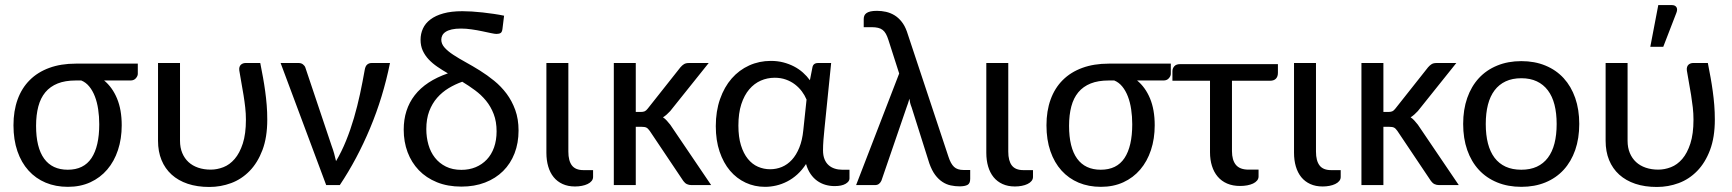

<svg xmlns="http://www.w3.org/2000/svg" viewBox="-20 -724 6775 751"><path d="M387.2 -409.2Q419.4 -382.8 437.7 -338.9Q456.1 -294.9 456.1 -233.9Q456.1 -181.2 441.4 -137Q426.8 -92.8 399.4 -60.8Q372.1 -28.8 333.3 -11Q294.4 6.8 245.6 6.8Q197.8 6.8 158.7 -9.5Q119.6 -25.9 91.6 -56.9Q63.5 -87.9 48.1 -132.6Q32.7 -177.2 32.7 -233.9Q32.7 -290 48.8 -334.7Q64.9 -379.4 96.2 -410.6Q127.4 -441.9 172.9 -458.5Q218.3 -475.1 276.4 -475.1H519V-435.1Q519 -426.8 511.5 -418Q503.9 -409.2 490.7 -409.2ZM368.2 -237.8Q368.2 -268.6 364 -296.4Q359.9 -324.2 351.1 -346.9Q342.3 -369.6 329.1 -385.7Q315.9 -401.9 297.9 -409.2H276.4Q234.9 -409.2 205.6 -397.5Q176.3 -385.7 157.5 -363.3Q138.7 -340.8 129.9 -307.6Q121.1 -274.4 121.1 -231.9Q121.1 -147 152.6 -103.5Q184.1 -60.1 245.1 -60.1Q307.6 -60.1 337.9 -105.7Q368.2 -151.4 368.2 -237.8Z M684.1 -477.5V-173.3Q684.1 -146.5 692.9 -125.5Q701.7 -104.5 717.3 -90.1Q732.9 -75.7 755.1 -68.1Q777.3 -60.5 804.2 -60.5Q829.1 -60.5 853.8 -70.1Q878.4 -79.6 897.9 -102.3Q917.5 -125 929.7 -162.6Q941.9 -200.2 941.9 -255.9Q941.9 -279.8 939.2 -303.7Q936.5 -327.6 932.6 -351.8Q928.7 -376 924.3 -399.9Q919.9 -423.8 916 -448.2Q915 -456.1 916.7 -461.7Q918.5 -467.3 922.1 -470.7Q925.8 -474.1 930.4 -475.8Q935.1 -477.5 939.5 -477.5H998Q1003.9 -447.8 1008.8 -420.7Q1013.7 -393.6 1017.3 -366.9Q1021 -340.3 1023.2 -313Q1025.4 -285.6 1025.4 -255.9Q1025.4 -187 1006.6 -137.2Q987.8 -87.4 956.3 -55.2Q924.8 -22.9 884 -7.8Q843.3 7.3 798.8 7.3Q751.5 7.3 714.4 -5.1Q677.2 -17.6 651.4 -41Q625.5 -64.5 611.8 -97.9Q598.1 -131.3 598.1 -173.3V-477.5Z M1505.4 -477.5Q1478.5 -344.2 1427.7 -222.9Q1377 -101.6 1309.1 0H1255.9L1077.6 -477.5H1148.4Q1158.2 -477.5 1165 -472.2Q1171.9 -466.8 1174.3 -460L1276.9 -154.3Q1282.7 -138.7 1286.9 -123.8Q1291 -108.9 1294.4 -93.8Q1316.4 -130.9 1333.7 -173.8Q1351.1 -216.8 1364.5 -262.7Q1377.9 -308.6 1388.2 -356.4Q1398.4 -404.3 1406.7 -451.2Q1409.2 -465.8 1416.5 -471.7Q1423.8 -477.5 1433.1 -477.5Z M1945.3 -610.4Q1943.8 -598.6 1938.2 -595Q1932.6 -591.3 1921.4 -591.3Q1915.5 -591.3 1900.4 -594.5Q1885.3 -597.7 1866 -601.8Q1846.7 -606 1824.7 -609.1Q1802.7 -612.3 1783.2 -612.3Q1761.7 -612.3 1747.1 -608.9Q1732.4 -605.5 1723.4 -599.6Q1714.4 -593.8 1710.2 -585.7Q1706.1 -577.6 1706.1 -568.8Q1706.1 -552.2 1719 -537.8Q1731.9 -523.4 1753.2 -509.5Q1774.4 -495.6 1801.5 -480.7Q1828.6 -465.8 1857.2 -448Q1885.7 -430.2 1912.8 -408.2Q1939.9 -386.2 1961.2 -357.9Q1982.4 -329.6 1995.4 -293.9Q2008.3 -258.3 2008.3 -213.4Q2008.3 -164.6 1992.7 -124.3Q1977.1 -84 1947.8 -54.9Q1918.5 -25.9 1877.2 -10Q1835.9 5.9 1784.7 5.9Q1731 5.9 1689 -11.2Q1647 -28.3 1618.2 -58.3Q1589.4 -88.4 1574.2 -128.9Q1559.1 -169.4 1559.1 -216.8Q1559.1 -295.9 1602.3 -351.6Q1645.5 -407.2 1731.9 -437Q1710 -449.7 1690.7 -462.9Q1671.4 -476.1 1656.7 -491.7Q1642.1 -507.3 1633.5 -526.1Q1625 -544.9 1625 -568.4Q1625 -591.8 1634.3 -612.3Q1643.6 -632.8 1663.6 -647.9Q1683.6 -663.1 1714.4 -671.6Q1745.1 -680.2 1788.6 -680.2Q1804.7 -680.2 1825.4 -679Q1846.2 -677.7 1867.9 -675.3Q1889.6 -672.9 1911.4 -669.7Q1933.1 -666.5 1951.7 -662.6ZM1922.4 -210.4Q1922.4 -248.5 1911.1 -277.8Q1899.9 -307.1 1881.1 -330.1Q1862.3 -353 1838.1 -370.8Q1814 -388.7 1788.1 -404.3Q1760.3 -394.5 1734.9 -379.2Q1709.5 -363.8 1689.9 -341.6Q1670.4 -319.3 1658.9 -289.1Q1647.5 -258.8 1647.5 -219.2Q1647.5 -187 1655.8 -158Q1664.1 -128.9 1681.2 -107.2Q1698.2 -85.4 1724.1 -72.5Q1750 -59.6 1784.7 -59.6Q1815.4 -59.6 1840.6 -70.1Q1865.7 -80.6 1884 -99.9Q1902.3 -119.1 1912.4 -147.2Q1922.4 -175.3 1922.4 -210.4Z M2117.2 -477.5H2203.1V-130.9Q2203.1 -95.2 2217 -76.9Q2231 -58.6 2262.2 -58.6H2299.8V-31.7Q2299.8 -22.9 2293.9 -15.9Q2288.1 -8.8 2278.3 -4.2Q2268.6 0.5 2255.9 2.9Q2243.2 5.4 2229 5.4Q2201.7 5.4 2180.7 -4.2Q2159.7 -13.7 2145.5 -31.2Q2131.3 -48.8 2124.3 -73Q2117.2 -97.2 2117.2 -126.5Z M2380.9 0ZM2466.8 -477.5V-286.1H2486.3Q2495.6 -286.1 2501.5 -288.6Q2507.3 -291 2513.7 -299.3L2641.6 -460.9Q2648.4 -468.8 2655.5 -473.1Q2662.6 -477.5 2674.3 -477.5H2752L2601.6 -289.6Q2594.7 -282.2 2587.9 -276.1Q2581.1 -270 2573.2 -265.1Q2581.5 -259.8 2588.1 -252.2Q2594.7 -244.6 2601.6 -236.3L2761.7 0H2685.1Q2674.8 0 2667 -3.7Q2659.2 -7.3 2652.8 -16.1L2521.5 -211.9Q2514.6 -221.7 2508.3 -224.9Q2502 -228 2489.3 -228H2466.8V0H2380.9V-477.5Z M3244.6 3.9Q3225.6 3.9 3208.3 -1.2Q3190.9 -6.3 3176.3 -16.8Q3161.6 -27.3 3150.4 -43.7Q3139.2 -60.1 3132.8 -82.5Q3117.7 -59.1 3098.9 -42Q3080.1 -24.9 3059.1 -14.2Q3038.1 -3.4 3016.1 1.7Q2994.1 6.8 2972.2 6.8Q2931.6 6.8 2896.5 -9.5Q2861.3 -25.9 2835.4 -56.4Q2809.6 -86.9 2794.7 -130.9Q2779.8 -174.8 2779.8 -230.5Q2779.8 -289.1 2796.4 -336.4Q2813 -383.8 2842 -417Q2871.1 -450.2 2910.4 -468Q2949.7 -485.8 2995.1 -485.8Q3021 -485.8 3043.7 -480Q3066.4 -474.1 3085.7 -464.1Q3105 -454.1 3120.6 -440.2Q3136.2 -426.3 3147.9 -410.2L3157.7 -460Q3160.6 -477.5 3179.7 -477.5H3231L3205.1 -222.7Q3202.6 -199.2 3200.9 -177Q3199.2 -154.8 3199.2 -136.2Q3199.2 -115.7 3205.1 -101.3Q3210.9 -86.9 3221.2 -77.9Q3231.4 -68.8 3245.1 -64.5Q3258.8 -60.1 3274.4 -60.1H3302.7V-25.4Q3302.7 -14.2 3287.6 -5.1Q3272.5 3.9 3244.6 3.9ZM2992.2 -62Q3016.6 -62 3038.3 -71Q3060.1 -80.1 3077.4 -98.9Q3094.7 -117.7 3106.4 -146.5Q3118.2 -175.3 3122.1 -214.8L3134.8 -334.5Q3127.9 -351.1 3116.5 -366.5Q3105 -381.8 3089.4 -393.8Q3073.7 -405.8 3054 -412.8Q3034.2 -419.9 3010.3 -419.9Q2981.4 -419.9 2955.8 -408.7Q2930.2 -397.5 2910.6 -374.5Q2891.1 -351.6 2879.6 -316.4Q2868.2 -281.2 2868.2 -232.9Q2868.2 -188 2878.2 -155.8Q2888.2 -123.5 2905.3 -102.5Q2922.4 -81.5 2944.8 -71.8Q2967.3 -62 2992.2 -62Z M3497.1 -436.5 3455.1 -567.4Q3450.7 -581.5 3445.3 -591.3Q3439.9 -601.1 3432.4 -606.9Q3424.8 -612.8 3414.3 -615.2Q3403.8 -617.7 3389.2 -617.7H3358.4V-649.4Q3358.4 -656.2 3360.6 -662.1Q3362.8 -668 3368.7 -672.4Q3374.5 -676.8 3384.5 -679.2Q3394.5 -681.6 3410.2 -681.6Q3428.2 -681.6 3445.6 -677.7Q3462.9 -673.8 3478.3 -664.6Q3493.7 -655.3 3506.3 -639.6Q3519 -624 3527.3 -600.6L3689.9 -110.8Q3698.7 -83.5 3711.7 -71.3Q3724.6 -59.1 3749 -59.1H3774.9V-24.4Q3774.9 -6.3 3764.2 -0.7Q3753.4 4.9 3733.4 4.9Q3715.8 4.9 3698.7 1.2Q3681.6 -2.4 3666.3 -12.5Q3650.9 -22.5 3637.9 -39.8Q3625 -57.1 3615.2 -84.5L3545.9 -303.7Q3542 -313.5 3540 -321.5Q3538.1 -329.6 3537.1 -337.9Q3534.7 -329.6 3532.2 -321.5Q3529.8 -313.5 3526.4 -305.2L3427.7 -17.6Q3424.8 -10.7 3418.7 -5.4Q3412.6 0 3401.9 0H3328.6Z M3837.9 -477.5H3923.8V-130.9Q3923.8 -95.2 3937.7 -76.9Q3951.7 -58.6 3982.9 -58.6H4020.5V-31.7Q4020.5 -22.9 4014.6 -15.9Q4008.8 -8.8 3999 -4.2Q3989.3 0.5 3976.6 2.9Q3963.9 5.4 3949.7 5.4Q3922.4 5.4 3901.4 -4.2Q3880.4 -13.7 3866.2 -31.2Q3852.1 -48.8 3845 -73Q3837.9 -97.2 3837.9 -126.5Z M4427.7 -409.2Q4460 -382.8 4478.3 -338.9Q4496.6 -294.9 4496.6 -233.9Q4496.6 -181.2 4481.9 -137Q4467.3 -92.8 4439.9 -60.8Q4412.6 -28.8 4373.8 -11Q4335 6.8 4286.1 6.8Q4238.3 6.8 4199.2 -9.5Q4160.2 -25.9 4132.1 -56.9Q4104 -87.9 4088.6 -132.6Q4073.2 -177.2 4073.2 -233.9Q4073.2 -290 4089.4 -334.7Q4105.5 -379.4 4136.7 -410.6Q4168 -441.9 4213.4 -458.5Q4258.8 -475.1 4316.9 -475.1H4559.6V-435.1Q4559.6 -426.8 4552 -418Q4544.4 -409.2 4531.2 -409.2ZM4408.7 -237.8Q4408.7 -268.6 4404.5 -296.4Q4400.4 -324.2 4391.6 -346.9Q4382.8 -369.6 4369.6 -385.7Q4356.4 -401.9 4338.4 -409.2H4316.9Q4275.4 -409.2 4246.1 -397.5Q4216.8 -385.7 4198 -363.3Q4179.2 -340.8 4170.4 -307.6Q4161.6 -274.4 4161.6 -231.9Q4161.6 -147 4193.1 -103.5Q4224.6 -60.1 4285.6 -60.1Q4348.1 -60.1 4378.4 -105.7Q4408.7 -151.4 4408.7 -237.8Z M4565.9 -445.3Q4565.9 -456.5 4573.2 -464.8Q4580.6 -473.1 4595.2 -473.1H4978.5V-439Q4978.5 -424.3 4970.7 -416.3Q4962.9 -408.2 4948.2 -408.2H4798.8V-132.8Q4798.8 -97.7 4814.2 -79.1Q4829.6 -60.5 4863.8 -60.5H4902.8V-33.7Q4902.8 -24.9 4897 -17.8Q4891.1 -10.7 4881.3 -6.1Q4871.6 -1.5 4858.4 1Q4845.2 3.4 4830.6 3.4Q4801.8 3.4 4779.8 -6.1Q4757.8 -15.6 4742.9 -33.2Q4728 -50.8 4720.5 -75Q4712.9 -99.1 4712.9 -128.4V-408.2H4565.9Z M5041.5 -477.5H5127.4V-130.9Q5127.4 -95.2 5141.4 -76.9Q5155.3 -58.6 5186.5 -58.6H5224.1V-31.7Q5224.1 -22.9 5218.3 -15.9Q5212.4 -8.8 5202.6 -4.2Q5192.9 0.5 5180.2 2.9Q5167.5 5.4 5153.3 5.4Q5126 5.4 5105 -4.2Q5084 -13.7 5069.8 -31.2Q5055.7 -48.8 5048.6 -73Q5041.5 -97.2 5041.5 -126.5Z M5305.2 0ZM5391.1 -477.5V-286.1H5410.6Q5419.9 -286.1 5425.8 -288.6Q5431.6 -291 5438 -299.3L5565.9 -460.9Q5572.8 -468.8 5579.8 -473.1Q5586.9 -477.5 5598.6 -477.5H5676.3L5525.9 -289.6Q5519 -282.2 5512.2 -276.1Q5505.4 -270 5497.6 -265.1Q5505.9 -259.8 5512.5 -252.2Q5519 -244.6 5525.9 -236.3L5686 0H5609.4Q5599.1 0 5591.3 -3.7Q5583.5 -7.3 5577.1 -16.1L5445.8 -211.9Q5439 -221.7 5432.6 -224.9Q5426.3 -228 5413.6 -228H5391.1V0H5305.2V-477.5Z M5703.1 0ZM5930.7 -484.9Q5982.9 -484.9 6024.9 -467.5Q6066.9 -450.2 6096.2 -418.2Q6125.5 -386.2 6141.4 -340.8Q6157.2 -295.4 6157.2 -239.3Q6157.2 -182.6 6141.4 -137.2Q6125.5 -91.8 6096.2 -59.8Q6066.9 -27.8 6024.9 -10.5Q5982.9 6.8 5930.7 6.8Q5878.4 6.8 5836.2 -10.5Q5793.9 -27.8 5764.4 -59.8Q5734.9 -91.8 5719 -137.2Q5703.1 -182.6 5703.1 -239.3Q5703.1 -295.4 5719 -340.8Q5734.9 -386.2 5764.4 -418.2Q5793.9 -450.2 5836.2 -467.5Q5878.4 -484.9 5930.7 -484.9ZM5930.7 -60.1Q5965.3 -60.1 5991.2 -72Q6017.1 -84 6034.4 -106.9Q6051.8 -129.9 6060.3 -163.1Q6068.8 -196.3 6068.8 -238.8Q6068.8 -281.2 6060.3 -314.5Q6051.8 -347.7 6034.4 -370.6Q6017.1 -393.6 5991.2 -405.8Q5965.3 -418 5930.7 -418Q5895.5 -418 5869.4 -405.8Q5843.3 -393.6 5825.9 -370.6Q5808.6 -347.7 5800 -314.5Q5791.5 -281.2 5791.5 -238.8Q5791.5 -196.3 5800 -163.1Q5808.6 -129.9 5825.9 -106.9Q5843.3 -84 5869.4 -72Q5895.5 -60.1 5930.7 -60.1Z M6260.3 0ZM6346.2 -477.5V-173.3Q6346.2 -146.5 6355 -125.5Q6363.8 -104.5 6379.4 -90.1Q6395 -75.7 6417.2 -68.1Q6439.5 -60.5 6466.3 -60.5Q6491.2 -60.5 6515.9 -70.1Q6540.5 -79.6 6560.1 -102.3Q6579.6 -125 6591.8 -162.6Q6604 -200.2 6604 -255.9Q6604 -279.8 6601.3 -303.7Q6598.6 -327.6 6594.7 -351.8Q6590.8 -376 6586.4 -399.9Q6582 -423.8 6578.1 -448.2Q6577.1 -456.1 6578.9 -461.7Q6580.6 -467.3 6584.2 -470.7Q6587.9 -474.1 6592.5 -475.8Q6597.2 -477.5 6601.6 -477.5H6660.2Q6666 -447.8 6670.9 -420.7Q6675.8 -393.6 6679.4 -366.9Q6683.1 -340.3 6685.3 -313Q6687.5 -285.6 6687.5 -255.9Q6687.5 -187 6668.7 -137.2Q6649.9 -87.4 6618.4 -55.2Q6586.9 -22.9 6546.1 -7.8Q6505.4 7.3 6460.9 7.3Q6413.6 7.3 6376.5 -5.1Q6339.4 -17.6 6313.5 -41Q6287.6 -64.5 6273.9 -97.9Q6260.3 -131.3 6260.3 -173.3V-477.5ZM6435.1 -541 6466.3 -704.1H6519.5Q6532.2 -704.1 6537.4 -695.8Q6542.5 -687.5 6537.1 -673.8L6485.8 -541Z"/></svg>

Font: Carlito
Style: Regular
Weight: 400
Designer: Lukasz Dziedzic
Foundry: tyPoland Lukasz Dziedzic
Version: Version 1.104